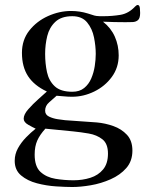

<svg xmlns="http://www.w3.org/2000/svg" viewBox="-20 -584 592 770"><path d="M413 32Q413 -8 390.5 -25.5Q368 -43 336 -48.5Q304 -54 274 -57L162 -68Q140 -44 129.5 -20.5Q119 3 119 36Q119 84 142.5 105.5Q166 127 202 133Q238 139 275 139Q311 139 342.5 129Q374 119 393.5 95.5Q413 72 413 32ZM364 -368Q364 -399 357 -434Q350 -469 329.5 -494Q309 -519 270 -519Q226 -519 202 -496.5Q178 -474 169.5 -439.5Q161 -405 161 -368Q161 -329 168.5 -294.5Q176 -260 199.5 -238Q223 -216 270 -216Q299 -216 317.5 -231Q336 -246 346 -269.5Q356 -293 360 -319Q364 -345 364 -368ZM542 -532Q542 -511 533.5 -503.5Q525 -496 511.5 -495.5Q498 -495 483 -495Q461 -495 438.5 -495.5Q416 -496 393 -497Q425 -472 440.5 -437Q456 -402 456 -362Q456 -313 428.5 -275.5Q401 -238 358 -217Q315 -196 269 -196Q253 -196 238 -197.5Q223 -199 207 -200Q194 -188 177.5 -174Q161 -160 161 -140Q161 -124 176.5 -116.5Q192 -109 211 -106Q230 -103 241 -102L368 -93Q402 -90 434.5 -78.5Q467 -67 489 -43.5Q511 -20 511 20Q511 62 486.5 90Q462 118 423.5 135Q385 152 344 159Q303 166 270 166Q244 166 205 163.5Q166 161 128 151Q90 141 64.5 119.5Q39 98 39 61Q39 34 52 10.5Q65 -13 84.5 -33Q104 -53 123 -68Q112 -73 93.5 -83.5Q75 -94 75 -108Q75 -125 93.5 -146Q112 -167 134 -186.5Q156 -206 168 -217Q117 -241 92.5 -278.5Q68 -316 68 -372Q68 -424 97.5 -461.5Q127 -499 172.5 -519.5Q218 -540 265 -540Q282 -540 299 -537.5Q316 -535 332 -530Q340 -528 349.5 -524.5Q359 -521 367 -520Q374 -519 380.5 -519Q387 -519 394 -519Q430 -519 463 -524.5Q496 -530 522 -558Q528 -564 532 -564Q540 -564 541 -550.5Q542 -537 542 -532Z"/></svg>

Font: Kaisei HarunoUmi
Style: Regular
Weight: 400
Designer: Font-Kai, 金井和夫
Foundry: KAZUO KANAI
Version: Version 5.003